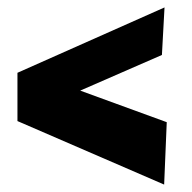

<svg xmlns="http://www.w3.org/2000/svg" viewBox="-20 -540 517 517"><path d="M422 -43 27 -214V-344L423 -520L416 -392L196 -296L429 -211Z"/></svg>

Font: Francois One
Style: Regular
Weight: 400
Designer: Vernon Adams
Foundry: Vernon Adams
Version: Version 2.000